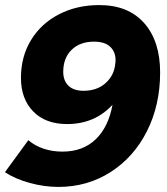

<svg xmlns="http://www.w3.org/2000/svg" viewBox="-22 -728 658 756"><path d="M89.5 -176Q115.5 -154 149.8 -142.5Q184 -131 224 -131Q304 -131 354.5 -179.2Q405 -227.5 421 -315.5Q351 -239.5 242 -239.5Q157.5 -239.5 109 -289Q60.5 -338.5 60.5 -421.5Q60.5 -505.5 100.5 -570.8Q140.5 -636 210.8 -672Q281 -708 369 -708Q483 -708 545.8 -637Q608.5 -566 608.5 -442.5Q608.5 -314.5 556.8 -211.8Q505 -109 413.5 -50.5Q322 8 208 8Q151.5 8 94 -8Q36.5 -24 -2.5 -50ZM348 -564Q293 -564 260 -531.8Q227 -499.5 227 -445.5Q227 -410.5 247.5 -390.5Q268 -370.5 307 -370.5Q360 -370.5 394 -401Q428 -431.5 432 -478.5Q433 -482.5 433 -491.5Q433 -523.5 412 -543.8Q391 -564 348 -564Z"/></svg>

Font: Argentum Sans
Style: Bold Italic
Weight: 700
Italic angle: -11°
Designer: Julieta Ulanovsky (font), Cristiano Sobral (main changes and remaster)
Foundry: Julieta Ulanovsky (font), Cristiano Sobral (main changes and remaster)
Version: Version 2.007;June 15, 2022;FontCreator 14.0.0.2814 64-bit; 